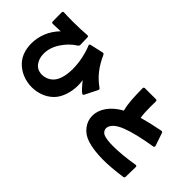

<svg xmlns="http://www.w3.org/2000/svg" viewBox="-44 -1400 2058 2058"><g transform="rotate(45 985.0 -371.0)"><path d="M431 50Q359 50 292.5 23.5Q226 -3 177.5 -53.5Q129 -104 110 -173Q96 -226 96 -280Q96 -364 128.5 -445Q161 -526 227 -594Q155 -590 111 -590Q92 -590 92 -609L91 -744Q91 -753 96 -758Q101 -763 111 -762Q168 -759 247 -759Q366 -759 456 -767H459Q476 -767 476 -750L479 -639Q479 -625 466 -616Q383 -564 325 -476Q267 -388 267 -296Q267 -222 305.5 -172Q344 -122 416 -122Q446 -122 475.5 -133Q505 -144 529 -165Q568 -199 586.5 -260.5Q605 -322 605 -398Q605 -476 588 -557Q571 -638 546 -695Q544 -701 544 -704Q544 -715 558 -718L705 -751Q707 -752 711 -752Q724 -752 730 -737Q771 -645 824 -578Q877 -511 950 -459Q960 -452 960 -443Q960 -438 957 -433L886 -292Q880 -281 873 -281Q859 -281 819 -325Q779 -369 764 -391Q770 -352 770 -315Q770 -232 743 -158Q716 -84 669 -40Q621 5 559 27.5Q497 50 431 50Z M1523 59Q1381 59 1282 28Q1201 3 1153.5 -58Q1106 -119 1106 -194Q1106 -269 1156 -342Q1206 -415 1307 -472Q1290 -536 1285 -607.5Q1280 -679 1279 -782Q1279 -801 1298 -801H1462Q1480 -801 1480 -782Q1479 -754 1479 -702Q1479 -604 1489 -544Q1596 -575 1742 -603H1748Q1761 -603 1765 -590L1814 -445L1815 -437Q1815 -425 1800 -422Q1571 -385 1445 -336Q1372 -307 1338.5 -272Q1305 -237 1305 -203Q1305 -183 1316 -166.5Q1327 -150 1345 -141Q1391 -120 1495 -120Q1627 -120 1805 -150H1810Q1825 -150 1825 -134L1822 16Q1822 33 1804 36Q1640 59 1523 59Z"/></g></svg>

Font: LINE Seed JP_TTF ExtraBold
Style: Regular
Weight: 800
Designer: LY Corporation & Fontrix & Fontworks
Version: Version 1.015